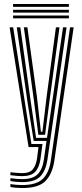

<svg xmlns="http://www.w3.org/2000/svg" viewBox="-20 -737 409 962"><path d="M91.2 205.2Q76.2 205.2 58.9 203.6Q41.5 202 32.2 199.8V185Q44.8 187.5 61.5 188.9Q78.2 190.2 91.2 190.2Q161.2 190.2 193.4 160.1Q225.5 130 234.8 67L331 -600H349L252 69.8Q242 135.2 207.5 170.2Q173 205.2 91.2 205.2ZM91.2 145.5Q68.2 145.5 32.2 140.8V126.2Q49.8 128 64.8 129.2Q79.8 130.5 91.2 130.5Q129.2 130.5 145 110.6Q160.8 90.8 165.8 55.2L172.8 0H123.2L28.2 -600H46L137.5 -15.5H192.8L183 58.2Q177 101.5 156.8 123.5Q136.5 145.5 91.2 145.5ZM91.2 175.5Q79.2 175.5 62.6 174.1Q46 172.8 32.2 170.2V155.8Q66 160.5 91.2 160.5Q143.8 160.5 168.2 136.4Q192.8 112.2 200.2 61L213 -30.8H148.8L119 -217.5L64 -600H81.8L133.8 -229.8L160.8 -46.2H215.5L295.8 -600H313.5L217.5 64Q209.5 117.5 182.4 146.5Q155.2 175.5 91.2 175.5ZM172.2 -61.5 148.8 -241.5 99.5 -600H117.2L165 -252.5L185 -77H192.5L214 -255.2L260.2 -600H278L228.8 -237.2L205.8 -61.5ZM325.2 -702.5H45.5V-716.8H325.2ZM325.2 -673.8H45.5V-688H325.2ZM325.2 -645H45.5V-659.2H325.2Z"/></svg>

Font: Big Shoulders Inline Display SemiBold
Style: Regular
Weight: 600
Designer: Patric King
Foundry: XO Type Co
Version: Version 1.000